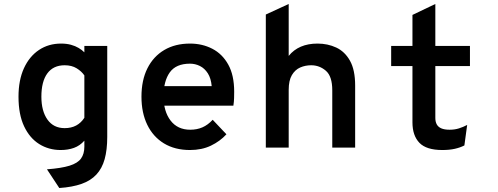

<svg xmlns="http://www.w3.org/2000/svg" viewBox="-20 -742 2504 965"><path d="M278 203 216 109Q288.5 103.5 329.5 90.8Q370.5 78 387.2 54.8Q404 31.5 404 -5V-35Q381.5 -9.5 351.8 1.2Q322 12 285 12Q225 12 177 -18Q129 -48 101 -107.5Q73 -167 73 -256Q73 -339 100.2 -398.8Q127.5 -458.5 175.8 -490.8Q224 -523 287 -523Q314.5 -523 336.5 -517Q358.5 -511 375.2 -501Q392 -491 404 -479V-511H519V-54Q519 11 506 57.8Q493 104.5 464.5 135.2Q436 166 390 182.2Q344 198.5 278 203ZM305 -98Q338 -98 362.8 -111.2Q387.5 -124.5 404 -150V-363Q390 -383.5 365.2 -398.8Q340.5 -414 305 -414Q248 -414 218 -373.2Q188 -332.5 188 -256Q188 -184 218.5 -141Q249 -98 305 -98Z M935 12Q859 12 804.2 -21.2Q749.5 -54.5 720.2 -114.8Q691 -175 691 -256Q691 -339 721 -398.8Q751 -458.5 805.8 -490.8Q860.5 -523 935 -523Q996.5 -523 1047 -497Q1097.5 -471 1127.2 -417.5Q1157 -364 1157 -281Q1157 -267.5 1156.5 -249Q1156 -230.5 1153 -211H779V-309H1044Q1040.5 -348.5 1024.5 -373.5Q1008.5 -398.5 985 -410.2Q961.5 -422 935 -422Q864.5 -422 833.2 -378Q802 -334 802 -258Q802 -182.5 837.2 -136.2Q872.5 -90 936 -90Q970 -90 997.5 -102Q1025 -114 1049 -140L1118 -67Q1086 -32 1040.2 -10Q994.5 12 935 12Z M1316 0V-669L1431 -722V-461Q1481 -523 1576 -523Q1627 -523 1670 -503Q1713 -483 1739 -436.8Q1765 -390.5 1765 -312V0H1650V-288Q1650 -358.5 1618 -386.2Q1586 -414 1544 -414Q1514.5 -414 1488.8 -402.8Q1463 -391.5 1447 -364.5Q1431 -337.5 1431 -290V0Z M2203 12Q2123 12 2088 -24.2Q2053 -60.5 2053 -127V-410H1946V-511H2053V-667L2168 -722V-511H2342V-410H2168V-149Q2168 -130 2175.2 -116.8Q2182.5 -103.5 2198.2 -96.8Q2214 -90 2240 -90Q2265.5 -90 2286.8 -96.8Q2308 -103.5 2328 -114L2314 -11Q2292.5 0 2265.5 6Q2238.5 12 2203 12Z"/></svg>

Font: Overpass Mono
Style: Bold
Weight: 700
Monospace: yes
Designer: Delve Withrington, Dave Bailey
Foundry: Delve Fonts LLC
Version: Version 4.000